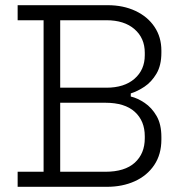

<svg xmlns="http://www.w3.org/2000/svg" viewBox="-20 -720 700 740"><path d="M48 0V-58H148V-642H48V-700H395Q455 -700 502 -678Q549 -656 575.5 -616.5Q602 -577 602 -525V-517Q602 -468 583 -436Q564 -404 537 -386Q510 -368 484 -360V-348Q510 -342 537.5 -323.5Q565 -305 583.5 -273Q602 -241 602 -192V-182Q602 -125 574.5 -84Q547 -43 499.5 -21.5Q452 0 392 0ZM212 -58H386Q461 -58 499.5 -93Q538 -128 538 -187V-195Q538 -254 499.5 -289Q461 -324 386 -324H212ZM212 -382H390Q459 -382 498.5 -416.5Q538 -451 538 -507V-517Q538 -573 498.5 -607.5Q459 -642 390 -642H212Z"/></svg>

Font: Space Grotesk Light Light
Style: Regular
Weight: 300
Version: Version 2.000